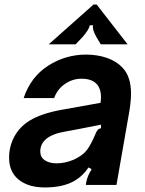

<svg xmlns="http://www.w3.org/2000/svg" viewBox="-20 -813 638 844"><path d="M20 -120Q20 -170 43 -212.5Q66 -255 109 -282Q161 -314 249 -330L422 -361Q424 -377 424 -386Q424 -420 408 -440Q387 -467 338 -467Q299 -467 265.5 -444Q232 -421 218 -382H84Q115 -475 191.5 -524Q268 -573 358 -573Q408 -573 450 -558.5Q492 -544 518 -516Q556 -477 556 -402Q556 -359 543 -292L492 0H357L360 -16Q365 -41 383 -69L369 -77Q346 -41 309 -19Q259 11 177 11Q105 11 62.5 -23Q20 -57 20 -120ZM304 -111Q343 -129 361.5 -153Q380 -177 400 -225Q405 -237 410 -242.5Q415 -248 424 -249V-265L317 -244L268 -235Q213 -226 184 -203Q157 -181 157 -147Q157 -122 177 -108.5Q197 -95 229 -95Q266 -95 304 -111ZM194 -618 391 -793H405L541 -618H423L405 -648Q385 -682 389 -702H375Q371 -682 341 -648L312 -618Z"/></svg>

Font: Open Sauce Sans
Style: Bold Italic
Weight: 700
Italic angle: -10°
Designer: Alfredo Marco Pradil
Foundry: Creative Sauce Fz LLC
Version: Version 1.477